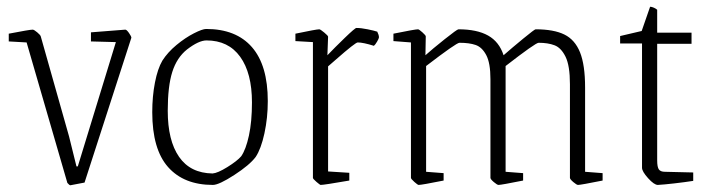

<svg xmlns="http://www.w3.org/2000/svg" viewBox="-20 -539 2106 570"><path d="M180 4 59 -413 6 -416V-439Q68 -451 77 -451Q81 -451 90.5 -443Q100 -435 101 -431L185 -134L207 -45H211L324 -414L250 -416V-443L352 -451Q356 -451 363 -441Q370 -431 370 -427L231 3L189 11Q186 11 180 4Z M432 -206Q432 -253 440 -294Q448 -335 462 -359Q478 -384 504 -405.5Q530 -427 555.5 -440Q581 -453 592 -453Q681 -453 728 -399Q775 -345 775 -239Q775 -189 765 -143Q755 -97 739 -73Q721 -49 675.5 -19.5Q630 10 612 10Q526 10 479 -43Q432 -96 432 -206ZM696 -75Q710 -95 719 -136.5Q728 -178 728 -235Q728 -322 693 -370.5Q658 -419 593 -419Q570 -419 535 -392Q505 -368 491.5 -325.5Q478 -283 478 -210Q478 -122 511.5 -73.5Q545 -25 611 -24Q626 -25 655 -43Q684 -61 696 -75Z M909 -11V-414L857 -417V-439Q919 -452 928 -452Q931 -452 942.5 -442.5Q954 -433 954 -430L952 -375Q974 -398 1004 -427Q1034 -456 1038 -456Q1052 -456 1071.5 -452Q1091 -448 1100 -445Q1105 -435 1105 -428Q1105 -425 1099.5 -415.5Q1094 -406 1090 -403Q1058 -413 1042 -413Q1035 -413 977 -362L954 -342V-30L1017 -26V-3Q942 10 932 10Q930 10 919.5 1Q909 -8 909 -11Z M1200 -11V-413L1148 -417V-439Q1212 -452 1221 -452Q1224 -452 1234 -443Q1244 -434 1244 -431L1243 -375Q1263 -393 1300 -422.5Q1337 -452 1341 -452Q1396 -452 1429 -433.5Q1462 -415 1475 -375Q1500 -397 1533.5 -424.5Q1567 -452 1570 -452Q1624 -452 1655.5 -436.5Q1687 -421 1702 -383.5Q1717 -346 1717 -279V-29L1769 -25V-3Q1704 10 1696 10Q1692 10 1682 1.5Q1672 -7 1672 -11V-289Q1672 -344 1659 -370.5Q1646 -397 1626.5 -404.5Q1607 -412 1579 -412Q1570 -412 1481 -343V-29L1533 -25V-3Q1468 10 1460 10Q1456 10 1446 1.5Q1436 -7 1436 -11V-304Q1436 -352 1423.5 -375.5Q1411 -399 1392 -405.5Q1373 -412 1344 -412Q1335 -412 1245 -343V-29L1297 -25V-3Q1232 10 1223 10Q1220 10 1210 1Q1200 -8 1200 -11Z M1886 -41V-410H1821V-432L1885 -447L1910 -519Q1915 -519 1921.5 -516Q1928 -513 1931 -510V-442H2033V-409H1931V-63Q1931 -43 1936 -36Q1941 -29 1954 -29L2038 -27V-2Q2012 2 1981.5 5.5Q1951 9 1933 10Q1922 10 1904 -10Q1886 -30 1886 -41Z"/></svg>

Font: Grenze ExtraLight
Style: Regular
Weight: 275
Designer: Renata Polastri
Foundry: Omnibus-Type
Version: Version 1.002; ttfautohint (v1.8)